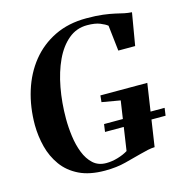

<svg xmlns="http://www.w3.org/2000/svg" viewBox="-111 -852 909 963"><g transform="rotate(-15 343.0 -371.0)"><path d="M317 10Q237 10 183 -16.5Q129 -43 96.8 -87.8Q64.5 -132.5 50.2 -188Q36 -243.5 35.5 -301.5Q35.5 -395 61 -477Q86.5 -559 136.2 -620.8Q186 -682.5 258 -717.5Q330 -752.5 422.5 -752.5Q474 -752.5 509.2 -748Q544.5 -743.5 569.5 -737.8Q594.5 -732 614.5 -727.5Q623.5 -726 632.5 -724.5Q641.5 -723 652.5 -722.5L624 -554.5H536.5L521.5 -687.5Q509.5 -697.5 484.2 -707.8Q459 -718 417.5 -718Q362.5 -718 320.8 -683.2Q279 -648.5 251 -588.8Q223 -529 208.8 -452.2Q194.5 -375.5 194.5 -291.5Q194.5 -247 200.8 -200.2Q207 -153.5 222.5 -113.8Q238 -74 264.8 -49.5Q291.5 -25 333 -25Q362.5 -25 393.5 -34.2Q424.5 -43.5 446 -57L483.5 -310L388 -326.5L391.5 -360.5H635L587 -39.5Q570.5 -39 551.5 -35Q532.5 -31 510.5 -25Q472.5 -15 425 -2.5Q377.5 10 317 10ZM366.5 -177.5 372 -217H686.5L681 -177.5Z"/></g></svg>

Font: Merriweather 120pt
Style: Bold Italic
Weight: 700
Italic angle: -7.8°
Version: Version 2.101